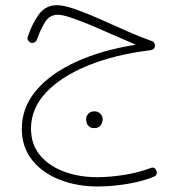

<svg xmlns="http://www.w3.org/2000/svg" viewBox="-20 -419 680 726"><path d="M195.3 -399.4Q221.7 -399.4 265.9 -383.8Q310.1 -368.2 361.6 -345.2Q413.1 -322.3 463.1 -300Q513.2 -277.8 551.8 -264.6Q565.9 -260.3 565.9 -247.1Q565.9 -231.9 548.3 -229Q415.5 -212.9 313.7 -171.6Q211.9 -130.4 154.5 -69.6Q97.2 -8.8 97.2 67.4Q97.2 127 131.3 168Q165.5 209 222.4 230Q279.3 251 347.2 251Q395.5 251 450.2 242.2Q504.9 233.4 548.3 216.8Q564.9 210 571.3 226.1Q577.6 242.7 561 249.5Q516.1 267.6 458.7 276.9Q401.4 286.1 349.1 286.1Q271.5 286.1 206.3 260.7Q141.1 235.4 101.8 186.5Q62.5 137.7 62.5 67.4Q62.5 -12.7 116.7 -76.9Q170.9 -141.1 267.8 -185.3Q364.7 -229.5 493.7 -250Q461.9 -263.2 419.2 -282.2Q376.5 -301.3 332.8 -319.8Q289.1 -338.4 252.9 -350.8Q216.8 -363.3 198.2 -363.3Q167.5 -363.3 150.1 -335.2Q132.8 -307.1 119.6 -269.5Q117.7 -263.2 111.1 -259.3Q104.5 -255.4 97.2 -257.3Q90.8 -259.3 86.7 -265.9Q82.5 -272.5 85 -279.8Q100.6 -327.6 126.2 -363.5Q151.9 -399.4 195.3 -399.4ZM305.7 30.8Q305.7 20 314 11Q322.3 2 336.9 2Q346.7 2 353 5.9Q359.4 9.8 362.8 15.1Q368.2 22.9 368.2 31.7Q368.2 42.5 361.3 54Q354.5 65.4 335.9 65.4Q323.7 65.4 316.9 59.3Q310.1 53.2 307.6 45.4Q307.1 42 306.4 38.3Q305.7 34.7 305.7 30.8Z"/></svg>

Font: Mikhak-DS2-FD ExtraLight
Style: Regular
Weight: 200
Designer: Amin Abedi
Version: Version 3.2